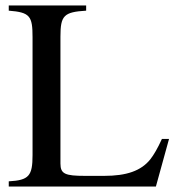

<svg xmlns="http://www.w3.org/2000/svg" viewBox="-20 -682 651 702"><path d="M598 -174H572C556 -139 543 -117 530 -100C496 -57 442 -39 361 -39H291C218 -39 201 -46 201 -84V-548C201 -625 213 -638 295 -643V-662H12V-643C90 -637 99 -623 99 -546V-115C99 -39 86 -23 12 -19V0H550Z"/></svg>

Font: XITS Math
Style: Regular
Weight: 400
Designer: MicroPress Inc., with final additions and corrections provided by Coen Hoffman, Elsevier (retired)
Version: Version 1.108